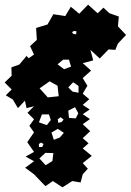

<svg xmlns="http://www.w3.org/2000/svg" viewBox="-24 -787 561 824"><path d="M122 -39 84 -67 122 -95 86 -115 122 -135 93 -177 122 -219 102 -247 122 -275 94 -303 122 -331 90 -323 83 -355 53 -323 31 -360 1 -378 26 -403 -4 -433 26 -462 25 -498 59 -510 90 -547 99 -537 122 -553 105 -589 134 -616 131 -667 180 -682 205 -726 256 -718 280 -758 316 -728 354 -767 395 -730 420 -754 446 -730 486 -716 482 -674 517 -637 482 -600 471 -573 442 -575 404 -536 364 -573 376 -528 331 -516 367 -484 331 -452 351 -419 331 -385 359 -361 331 -337 361 -317 331 -297 362 -276 331 -254 363 -224 331 -194 356 -172 331 -150 370 -118 331 -87 353 -63 331 -39 322 -4 286 -10 244 17 203 -10 171 12ZM304 -653 293 -654 285 -649 291 -641 303 -640ZM272 -531H247L223 -511L251 -490L281 -501ZM223 -419 189 -438 146 -408 181 -369 228 -374ZM313 -418 290 -434 269 -412 287 -394 313 -389ZM312 -301 298 -327 269 -312 272 -281 301 -279ZM186 -296H156L143 -262L177 -250L194 -272ZM236 -284 224 -275 226 -260 240 -263 249 -274ZM250 -217 224 -234 197 -218 207 -187 233 -197ZM152 -175 143 -169V-156H157L163 -169ZM205 -130 171 -131 145 -107 172 -78 201 -96Z"/></svg>

Font: Rubik Gemstones
Style: Regular
Weight: 400
Designer: Hubert and Fischer, NaN
Foundry: Hubert and Fischer, NaN
Version: Version 2.200